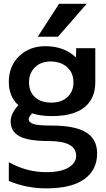

<svg xmlns="http://www.w3.org/2000/svg" viewBox="-20 -781 568 1030"><path d="M255.9 -230.5Q309.6 -230.5 341.8 -260.3Q374 -290 374 -338.9Q374 -390.6 339.8 -420.9Q305.7 -451.2 251 -451.2Q199.2 -451.2 167.5 -419.9Q135.7 -388.7 135.7 -338.9Q135.7 -289.1 167.5 -259.8Q199.2 -230.5 255.9 -230.5ZM228.5 142.6Q306.6 142.6 347.7 117.7Q388.7 92.8 388.7 54.7Q388.7 -24.4 241.2 -24.4Q130.9 -24.4 84 -50.3Q37.1 -76.2 37.1 -129.9Q37.1 -170.9 78.1 -216.8Q27.3 -263.7 27.3 -341.8Q27.3 -425.8 82.5 -479.5Q137.7 -533.2 223.6 -533.2Q324.2 -533.2 387.7 -472.7L388.7 -522.5H491.2V-339.8Q491.2 -252 432.6 -205.1Q374 -158.2 258.8 -158.2Q197.3 -158.2 152.3 -172.9Q133.8 -153.3 133.8 -141.6Q133.8 -125 158.2 -116.2Q182.6 -107.4 256.8 -107.4Q382.8 -107.4 441.9 -70.8Q501 -34.2 501 42Q501 130.9 432.1 180.2Q363.3 229.5 228.5 229.5Q121.1 229.5 27.3 189.5V88.9Q122.1 142.6 228.5 142.6ZM296.9 -760.7H445.3L291 -584H182.6Z"/></svg>

Font: Gen Shin Gothic Medium
Style: Regular
Weight: 500
Designer: [Source Han Sans]
Ryoko NISHIZUKA  (kana & ideographs); Paul D. Hunt (Latin, Greek & Cyrillic); Wenlong ZHANG  (bopomofo
Version: Version 1.002.20150607